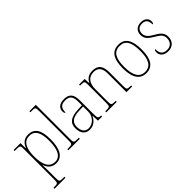

<svg xmlns="http://www.w3.org/2000/svg" viewBox="8 -1582 2645 2645"><g transform="rotate(-45 1330.0 -260.0)"><path d="M22 240H236V220H205C145 220 138 215 138 143V13C138 -50 136 -88 136 -108H138C163 -33 213 10 292 10C399 10 467 -80 467 -279C467 -463 411 -546 290 -546C209 -546 163 -496 141 -434H137L135 -536H2V-516H35C107 -516 110 -511 110 -442V143C110 215 104 220 43 220H22ZM294 -15C178 -15 138 -119 138 -278C138 -422 182 -521 291 -521C397 -521 439 -439 439 -276C439 -111 390 -15 294 -15Z M533 0H756V-20H735C662 -20 658 -24 658 -94V-760H533V-740H563C623 -740 630 -736 630 -662V-94C630 -24 626 -20 553 -20H533Z M944 10C1032 10 1078 -51 1102 -99H1104L1109 0H1190V-20H1185C1137 -20 1130 -33 1130 -107V-379C1130 -486 1089 -542 986 -542C886 -542 852 -487 852 -440C852 -410 859 -395 873 -395C873 -475 900 -517 986 -517C1081 -517 1102 -464 1102 -371V-306L1027 -303C881 -297 814 -251 814 -146C814 -40 869 10 944 10ZM947 -15C872 -15 842 -74 842 -145C842 -226 887 -275 1025 -280L1102 -283V-178C1102 -100 1036 -15 947 -15Z M1271 0H1475V-20H1463C1395 -20 1390 -25 1390 -95V-334C1390 -439 1433 -517 1541 -517C1631 -517 1664 -455 1664 -365V0H1775V-20H1764C1697 -20 1692 -25 1692 -95V-359C1692 -483 1647 -542 1540 -542C1470 -542 1427 -516 1392 -453H1389L1386 -536H1276V-516H1295C1356 -516 1362 -511 1362 -442V-95C1362 -25 1357 -20 1289 -20H1271Z M2044 10C2165 10 2229 -77 2229 -267C2229 -455 2167 -542 2048 -542C1922 -542 1860 -453 1860 -267C1860 -78 1929 10 2044 10ZM2044 -15C1936 -15 1888 -106 1888 -267C1888 -433 1933 -517 2047 -517C2156 -517 2201 -437 2201 -267C2201 -111 2160 -15 2044 -15Z M2474 10C2557 10 2613 -45 2613 -129C2613 -189 2593 -231 2500 -283C2425 -325 2385 -361 2385 -421C2385 -475 2415 -517 2482 -517C2545 -517 2579 -486 2579 -405C2594 -405 2600 -420 2600 -447C2600 -495 2563 -542 2484 -542C2405 -542 2357 -493 2357 -422C2357 -351 2390 -316 2493 -255C2571 -211 2585 -178 2585 -131C2585 -63 2546 -15 2474 -15C2391 -15 2364 -61 2364 -138C2350 -138 2343 -124 2343 -94C2343 -50 2373 10 2474 10Z"/></g></svg>

Font: Noto Serif Thai SemiCondensed Thin
Style: Regular
Weight: 100
Width: 4
Designer: Monotype Design Team
Foundry: Monotype Imaging Inc.
Version: Version 2.002